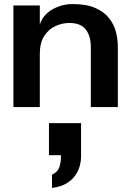

<svg xmlns="http://www.w3.org/2000/svg" viewBox="-20 -527 634 945"><path d="M337 -507Q405 -507 448.5 -488Q492 -469 516.5 -438Q541 -407 550.5 -370Q560 -333 560 -296V0H427V-296Q427 -350 402 -382Q377 -414 321 -414Q287 -414 253.5 -399Q220 -384 198 -350.5Q176 -317 176 -262V0H46V-500H176V-406Q191 -454 237.5 -480.5Q284 -507 337 -507ZM236 398V333Q264 320 272 296Q280 272 280 246V237H221V79H379V246Q379 263 373.5 286Q368 309 353 332.5Q338 356 310 374Q282 392 236 398Z"/></svg>

Font: Panamera
Style: Bold
Weight: 700
Designer: Bastien Sozeau
Foundry: NBR — Bastien Sozeau
Version: Version 3.002; ttfautohint (v1.8.4.7-5d5b);gftools[0.9.33]